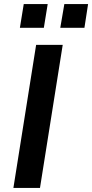

<svg xmlns="http://www.w3.org/2000/svg" viewBox="-20 -926 454 946"><path d="M46 0 158 -705H289L177 0ZM277 -789 297 -906H414L396 -789ZM78 -789 97 -906H215L196 -789Z"/></svg>

Font: Nunito Sans 10pt
Style: Bold Italic
Weight: 700
Italic angle: -9°
Designer: Vernon Adams
Foundry: Vernon Adams
Version: Version 3.101;gftools[0.9.27]